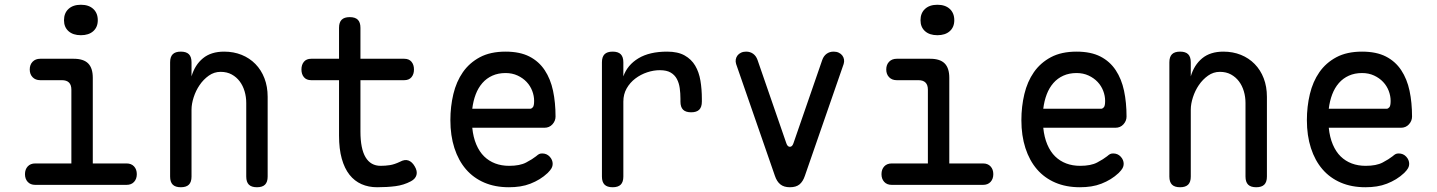

<svg xmlns="http://www.w3.org/2000/svg" viewBox="-20 -777 6040 807"><path d="M512 -90Q532 -90 543.5 -77.5Q555 -65 555 -45Q555 -25 543.5 -12.5Q532 0 512 0H128Q108 0 96.5 -12.5Q85 -25 85 -45Q85 -65 96.5 -77.5Q108 -90 128 -90H280V-400Q280 -420 270 -430Q260 -440 240 -440H149Q129 -440 117 -452.5Q105 -465 105 -485Q105 -505 117 -517.5Q129 -530 149 -530H290Q331 -530 350.5 -510.5Q370 -491 370 -450V-90ZM320 -629Q287 -629 268 -646Q249 -663 249 -692Q249 -722 268 -739.5Q287 -757 320 -757Q353 -757 372 -739.5Q391 -722 391 -692Q391 -663 372 -646Q353 -629 320 -629Z M785 -316V-35Q785 -12 774 -1Q763 10 740 10Q717 10 706 -1Q695 -12 695 -35V-515Q695 -538 706 -549Q717 -560 740 -560Q763 -560 774 -549Q785 -538 785 -515V-456Q799 -504 833 -532Q867 -560 922 -560Q962 -560 995.5 -546.5Q1029 -533 1053.5 -508Q1078 -483 1091.5 -448Q1105 -413 1105 -370V-35Q1105 -12 1094 -1Q1083 10 1060 10Q1037 10 1026 -1Q1015 -12 1015 -35V-344Q1015 -370 1008 -393.5Q1001 -417 987.5 -435Q974 -453 954 -464Q934 -475 907 -475Q880 -475 857.5 -459Q835 -443 819 -419.5Q803 -396 794 -368Q785 -340 785 -316Z M1679 -530Q1699 -530 1709.5 -517.5Q1720 -505 1720 -485Q1720 -465 1709.5 -452.5Q1699 -440 1679 -440H1495V-224Q1495 -152 1516.5 -116Q1538 -80 1580 -80Q1600 -80 1619 -83Q1638 -86 1661 -97Q1681 -108 1696.5 -102.5Q1712 -97 1723 -78Q1735 -58 1730.5 -41.5Q1726 -25 1707 -15Q1677 1 1642 5.5Q1607 10 1565 10Q1529 10 1499.5 -3Q1470 -16 1449 -42.5Q1428 -69 1416.5 -110Q1405 -151 1405 -207V-440H1288Q1268 -440 1257.5 -452.5Q1247 -465 1247 -485Q1247 -505 1257.5 -517.5Q1268 -530 1288 -530H1405V-660Q1405 -683 1416 -694Q1427 -705 1450 -705Q1473 -705 1484 -694Q1495 -683 1495 -660V-530Z M2259 -132Q2278 -132 2290.5 -118.5Q2303 -105 2303 -88Q2303 -79 2298.5 -70.5Q2294 -62 2282 -50Q2266 -35 2248 -24Q2230 -13 2209.5 -5Q2189 3 2166.5 6.5Q2144 10 2119 10Q2061 10 2015.5 -9.5Q1970 -29 1938.5 -65.5Q1907 -102 1890 -154.5Q1873 -207 1873 -272Q1873 -329 1885.5 -381.5Q1898 -434 1925.5 -473.5Q1953 -513 1997 -536.5Q2041 -560 2105 -560Q2165 -560 2205 -539.5Q2245 -519 2269.5 -482Q2294 -445 2304.5 -395.5Q2315 -346 2315 -287Q2315 -269 2302 -254.5Q2289 -240 2268 -240H1965Q1969 -200 1982 -169.5Q1995 -139 2015 -119.5Q2035 -100 2061.5 -90Q2088 -80 2120 -80Q2165 -80 2191.5 -94Q2218 -108 2233 -120Q2241 -127 2246 -129.5Q2251 -132 2259 -132ZM1965 -320H2209Q2214 -320 2219.5 -326Q2225 -332 2225 -353Q2225 -374 2217 -395Q2209 -416 2193.5 -432.5Q2178 -449 2155.5 -459.5Q2133 -470 2105 -470Q2074 -470 2049.5 -459Q2025 -448 2007.5 -428Q1990 -408 1979.5 -380.5Q1969 -353 1965 -320Z M2555 10Q2532 10 2521 -1Q2510 -12 2510 -35V-515Q2510 -538 2521 -549Q2532 -560 2555 -560Q2578 -560 2589 -549Q2600 -538 2600 -515V-456Q2617 -504 2663.5 -532Q2710 -560 2784 -560Q2829 -560 2857.5 -544Q2886 -528 2902 -501Q2918 -474 2924 -438Q2930 -402 2930 -362V-350Q2930 -327 2919 -316Q2908 -305 2885 -305Q2862 -305 2851 -316Q2840 -327 2840 -350V-362Q2840 -385 2837 -406.5Q2834 -428 2825 -445Q2816 -462 2799 -472Q2782 -482 2753 -482Q2727 -482 2700 -473Q2673 -464 2650.5 -447Q2628 -430 2614 -405.5Q2600 -381 2600 -350V-35Q2600 -12 2589 -1Q2578 10 2555 10Z M3237 -38 3074 -508Q3071 -518 3072.5 -527Q3074 -536 3079.5 -543.5Q3085 -551 3094.5 -555.5Q3104 -560 3116 -560Q3133 -560 3145.5 -551Q3158 -542 3164 -525L3285 -175Q3290 -160 3300 -160Q3310 -160 3315 -175L3436 -525Q3442 -542 3454.5 -551Q3467 -560 3484 -560Q3496 -560 3505.5 -555.5Q3515 -551 3520.5 -543.5Q3526 -536 3527.5 -527Q3529 -518 3526 -508L3363 -38Q3355 -14 3340.5 -2Q3326 10 3300 10Q3275 10 3260 -2Q3245 -14 3237 -38Z M4112 -90Q4132 -90 4143.5 -77.5Q4155 -65 4155 -45Q4155 -25 4143.5 -12.5Q4132 0 4112 0H3728Q3708 0 3696.5 -12.5Q3685 -25 3685 -45Q3685 -65 3696.5 -77.5Q3708 -90 3728 -90H3880V-400Q3880 -420 3870 -430Q3860 -440 3840 -440H3749Q3729 -440 3717 -452.5Q3705 -465 3705 -485Q3705 -505 3717 -517.5Q3729 -530 3749 -530H3890Q3931 -530 3950.5 -510.5Q3970 -491 3970 -450V-90ZM3920 -629Q3887 -629 3868 -646Q3849 -663 3849 -692Q3849 -722 3868 -739.5Q3887 -757 3920 -757Q3953 -757 3972 -739.5Q3991 -722 3991 -692Q3991 -663 3972 -646Q3953 -629 3920 -629Z M4659 -132Q4678 -132 4690.5 -118.5Q4703 -105 4703 -88Q4703 -79 4698.5 -70.5Q4694 -62 4682 -50Q4666 -35 4648 -24Q4630 -13 4609.5 -5Q4589 3 4566.5 6.5Q4544 10 4519 10Q4461 10 4415.5 -9.5Q4370 -29 4338.5 -65.5Q4307 -102 4290 -154.5Q4273 -207 4273 -272Q4273 -329 4285.5 -381.5Q4298 -434 4325.5 -473.5Q4353 -513 4397 -536.5Q4441 -560 4505 -560Q4565 -560 4605 -539.5Q4645 -519 4669.5 -482Q4694 -445 4704.5 -395.5Q4715 -346 4715 -287Q4715 -269 4702 -254.5Q4689 -240 4668 -240H4365Q4369 -200 4382 -169.5Q4395 -139 4415 -119.5Q4435 -100 4461.5 -90Q4488 -80 4520 -80Q4565 -80 4591.5 -94Q4618 -108 4633 -120Q4641 -127 4646 -129.5Q4651 -132 4659 -132ZM4365 -320H4609Q4614 -320 4619.5 -326Q4625 -332 4625 -353Q4625 -374 4617 -395Q4609 -416 4593.5 -432.5Q4578 -449 4555.5 -459.5Q4533 -470 4505 -470Q4474 -470 4449.5 -459Q4425 -448 4407.5 -428Q4390 -408 4379.5 -380.5Q4369 -353 4365 -320Z M4985 -316V-35Q4985 -12 4974 -1Q4963 10 4940 10Q4917 10 4906 -1Q4895 -12 4895 -35V-515Q4895 -538 4906 -549Q4917 -560 4940 -560Q4963 -560 4974 -549Q4985 -538 4985 -515V-456Q4999 -504 5033 -532Q5067 -560 5122 -560Q5162 -560 5195.5 -546.5Q5229 -533 5253.5 -508Q5278 -483 5291.5 -448Q5305 -413 5305 -370V-35Q5305 -12 5294 -1Q5283 10 5260 10Q5237 10 5226 -1Q5215 -12 5215 -35V-344Q5215 -370 5208 -393.5Q5201 -417 5187.5 -435Q5174 -453 5154 -464Q5134 -475 5107 -475Q5080 -475 5057.5 -459Q5035 -443 5019 -419.5Q5003 -396 4994 -368Q4985 -340 4985 -316Z M5859 -132Q5878 -132 5890.5 -118.5Q5903 -105 5903 -88Q5903 -79 5898.5 -70.5Q5894 -62 5882 -50Q5866 -35 5848 -24Q5830 -13 5809.5 -5Q5789 3 5766.5 6.5Q5744 10 5719 10Q5661 10 5615.5 -9.5Q5570 -29 5538.5 -65.5Q5507 -102 5490 -154.5Q5473 -207 5473 -272Q5473 -329 5485.5 -381.5Q5498 -434 5525.5 -473.5Q5553 -513 5597 -536.5Q5641 -560 5705 -560Q5765 -560 5805 -539.5Q5845 -519 5869.5 -482Q5894 -445 5904.5 -395.5Q5915 -346 5915 -287Q5915 -269 5902 -254.5Q5889 -240 5868 -240H5565Q5569 -200 5582 -169.5Q5595 -139 5615 -119.5Q5635 -100 5661.5 -90Q5688 -80 5720 -80Q5765 -80 5791.5 -94Q5818 -108 5833 -120Q5841 -127 5846 -129.5Q5851 -132 5859 -132ZM5565 -320H5809Q5814 -320 5819.5 -326Q5825 -332 5825 -353Q5825 -374 5817 -395Q5809 -416 5793.5 -432.5Q5778 -449 5755.5 -459.5Q5733 -470 5705 -470Q5674 -470 5649.5 -459Q5625 -448 5607.5 -428Q5590 -408 5579.5 -380.5Q5569 -353 5565 -320Z"/></svg>

Font: Maple Mono Normal
Style: Regular
Weight: 400
Monospace: yes
Designer: subframe7536
Version: Version 7.000